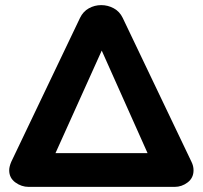

<svg xmlns="http://www.w3.org/2000/svg" viewBox="-20 -731 793 751"><path d="M92 0Q64 0 40 -17.5Q16 -35 16 -65Q16 -79 24 -98L293 -661Q305 -686 327.5 -698.5Q350 -711 376 -711Q402 -711 425 -698.5Q448 -686 460 -661L729 -98Q737 -82 737 -65Q737 -35 714 -17.5Q691 0 663 0ZM174 -81 148 -132H607L580 -81L361 -571H395Z"/></svg>

Font: Nunito VF Beta Light
Style: Regular
Weight: 300
Designer: Vernon Adams
Foundry: newtypography
Version: Version 3.001